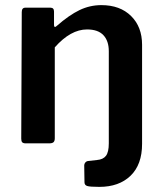

<svg xmlns="http://www.w3.org/2000/svg" viewBox="-20 -560 636 750"><path d="M492 -497.5C463.3 -525.8 424.7 -540 376 -540C346 -540 317.5 -533.5 290.5 -520.5C263.5 -507.5 234 -487 202 -459C198.7 -455.7 196 -454.3 194 -455C192 -455.7 191 -458 191 -462V-515C191 -525 186.3 -530 177 -530H79C69.7 -530 65 -524.3 65 -513L63 -18C63 -11.3 64.3 -6.7 67 -4C69.7 -1.3 74.3 0 81 0H172C180 0 185.7 -1.5 189 -4.5C192.3 -7.5 194 -12.7 194 -20V-375C235.3 -421.7 277.3 -445 320 -445C348.7 -445 370 -437.5 384 -422.5C398 -407.5 405 -386.7 405 -360V0C405 22.7 401.3 38.8 394 48.5C386.7 58.2 375 63.7 359 65L323 69C319 69.7 315.7 71.7 313 75C310.3 78.3 309 82 309 86L310 152C310 159.3 313.5 164.2 320.5 166.5C327.5 168.8 343.3 170 368 170C419.3 170 460 155.5 490 126.5C520 97.5 535 56 535 2V-385C535 -431.7 520.7 -469.2 492 -497.5Z"/></svg>

Font: Libre Franklin SemiBold
Style: Regular
Weight: 600
Designer: Pablo Impallari, Rodrigo Fuenzalida
Foundry: Impallari Type
Version: Version 1.002; ttfautohint (v1.5)